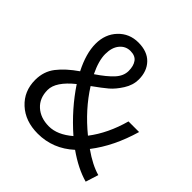

<svg xmlns="http://www.w3.org/2000/svg" viewBox="-197 -904 1075 1075"><g transform="rotate(45 340.0 -367.0)"><path d="M246 -445Q307 -486 339 -521Q371 -556 371 -595.5Q371 -635 354 -658.5Q337 -682 299 -682Q261 -682 236 -652Q211 -622 211 -569.5Q211 -517 246 -445ZM259 13Q160 13 98 -44Q36 -101 36 -190Q36 -257 74 -306Q112 -355 180 -402Q132 -496 132 -572Q132 -648 179 -697.5Q226 -747 297 -747Q368 -747 406.5 -707Q445 -667 445 -602Q445 -557 418 -514.5Q391 -472 362 -447.5Q333 -423 280 -385Q352 -271 466 -178Q535 -268 570 -395H654Q609 -240 526 -133Q601 -80 663 -63L639 13Q559 -9 471 -71Q379 13 259 13ZM217 -338Q125 -264 125 -199.5Q125 -135 166.5 -97.5Q208 -60 274.5 -60Q341 -60 410 -119Q295 -220 217 -338Z"/></g></svg>

Font: Swei Fan Sans CJK TC
Style: Regular
Weight: 400
Version: Version 2.130